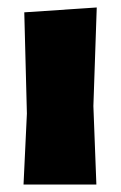

<svg xmlns="http://www.w3.org/2000/svg" viewBox="-20 -494 324 514"><path d="M52 -190 45 -461 239 -474 230 -210 238 0H43Z"/></svg>

Font: Luna Sans Black
Style: Regular
Weight: 900
Designer: Juan Pablo del Peral
Foundry: Huerta Tipografica
Version: Version 2.001; ttfautohint (v1.5)